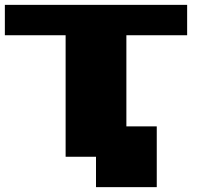

<svg xmlns="http://www.w3.org/2000/svg" viewBox="-20 -645 915 790"><path d="M375 125H625V-125H500V-500H750V-625H0V-500H250V0H375Z"/></svg>

Font: Faithful 32x
Style: Bold
Weight: 400
Foundry: Faithful Resource Pack
Version: Version 1.0; January 27, 2023